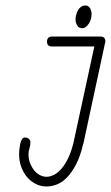

<svg xmlns="http://www.w3.org/2000/svg" viewBox="-20 -682 401 694"><path d="M168 -514Q150 -514 150 -531Q150 -550 168 -550H343Q361 -550 361 -531Q361 -529 360 -528L281 -161L280 -160V-159Q270 -117 255 -88Q240 -59 222.5 -41Q205 -23 186 -15.5Q167 -8 148 -8Q129 -8 111.5 -16Q94 -24 80 -39.5Q66 -55 57.5 -77Q49 -99 49 -126Q49 -132 50 -142Q51 -152 53 -161.5Q55 -171 59 -178Q63 -185 70 -185Q80 -185 85 -179.5Q90 -174 90 -168Q90 -157 86.5 -146Q83 -135 83 -125Q83 -106 89.5 -90.5Q96 -75 105 -64.5Q114 -54 125.5 -48.5Q137 -43 148 -43Q161 -43 175 -50Q189 -57 202 -72Q215 -87 226.5 -110.5Q238 -134 246 -168L321 -514ZM292 -662Q302 -660 306.5 -650.5Q311 -641 311 -632Q311 -622 308.5 -613Q306 -604 301 -596.5Q296 -589 290 -584.5Q284 -580 277 -580Q265 -580 259 -590Q253 -600 253 -612Q253 -620 255.5 -629Q258 -638 262 -645Q266 -652 272.5 -657Q279 -662 287 -662Z"/></svg>

Font: Gruenewald VA
Style: Regular
Weight: 400
Designer: Peter Wiegel
Foundry: Peter Wiegel, nach dem Schriftentwurf von Dr. H. Gr¸newald
Version: Version 0.007